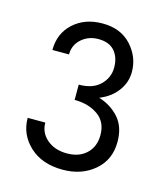

<svg xmlns="http://www.w3.org/2000/svg" viewBox="-75 -764 462 547"><g transform="rotate(15 156.0 -490.0)"><path d="M159 -274Q98 -274 61.5 -308Q25 -342 25 -391H77Q77 -361 100 -341.5Q123 -322 159 -322Q195 -322 216.5 -342.5Q238 -363 238 -397Q238 -436 210 -455.5Q182 -475 141 -475V-520Q182 -520 204 -541.5Q226 -563 226 -593Q226 -623 210 -641.5Q194 -660 162 -660Q133 -660 112.5 -642Q92 -624 92 -596H43Q43 -645 76.5 -675.5Q110 -706 162 -706Q216 -706 247 -672Q278 -638 278 -594Q278 -563 259 -537.5Q240 -512 207 -499Q243 -488 266.5 -461.5Q290 -435 290 -391Q290 -338 252.5 -306Q215 -274 159 -274Z"/></g></svg>

Font: Von Book
Style: Regular
Weight: 400
Version: Version 4.000; ttfautohint (v1.8.4.7-5d5b)